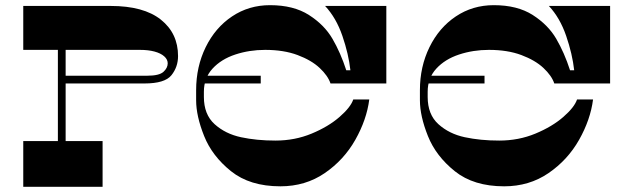

<svg xmlns="http://www.w3.org/2000/svg" viewBox="-20 -723 2451 743"><path d="M204 -588H234V-166H204ZM408 -700Q536 -700 602.5 -647Q669 -594 669 -506Q669 -464 643.5 -432Q618 -400 539 -400H220V-430H550Q596 -430 612.5 -445Q629 -460 629 -478Q629 -493 615.5 -505Q602 -517 578 -523.5Q554 -530 521 -530H70V-700ZM377 -177V0H70V-177Z M1006 -530Q945 -530 890.5 -512Q836 -494 802.5 -457.5Q769 -421 769 -368V-348Q769 -280 810.5 -242.5Q852 -205 912.5 -192Q973 -179 1046 -179Q1121 -179 1186 -206Q1251 -233 1294 -270.5Q1337 -308 1347 -338H1409Q1399 -260 1355 -182Q1311 -104 1236.5 -53Q1162 -2 1065 -2Q947 -2 874 -60.5Q801 -119 770 -196.5Q739 -274 739 -335V-374Q739 -465 776 -540.5Q813 -616 878 -659.5Q943 -703 1025 -703Q1116 -703 1175.5 -665Q1235 -627 1266.5 -573Q1298 -519 1320 -451H1336Q1329 -514 1305 -584Q1281 -654 1238 -700H1475V-400H1259Q1249 -430 1217 -460Q1185 -490 1131.5 -510Q1078 -530 1006 -530ZM758 -400V-430H989V-400Z M1872 -530Q1811 -530 1756.5 -512Q1702 -494 1668.5 -457.5Q1635 -421 1635 -368V-348Q1635 -280 1676.5 -242.5Q1718 -205 1778.5 -192Q1839 -179 1912 -179Q1987 -179 2052 -206Q2117 -233 2160 -270.5Q2203 -308 2213 -338H2275Q2265 -260 2221 -182Q2177 -104 2102.5 -53Q2028 -2 1931 -2Q1813 -2 1740 -60.5Q1667 -119 1636 -196.5Q1605 -274 1605 -335V-374Q1605 -465 1642 -540.5Q1679 -616 1744 -659.5Q1809 -703 1891 -703Q1982 -703 2041.5 -665Q2101 -627 2132.5 -573Q2164 -519 2186 -451H2202Q2195 -514 2171 -584Q2147 -654 2104 -700H2341V-400H2125Q2115 -430 2083 -460Q2051 -490 1997.5 -510Q1944 -530 1872 -530ZM1624 -400V-430H1855V-400Z"/></svg>

Font: Space Cowgirl
Style: Regular
Weight: 400
Designer: Valery Marier
Foundry: Valery Marier
Version: Version 1.000